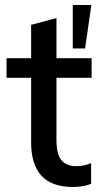

<svg xmlns="http://www.w3.org/2000/svg" viewBox="-20 -736 403 765"><path d="M270 9Q104 9 104 -169V-426H6V-504H104V-637L205 -664V-504H345V-426H205V-178Q205 -121 225 -97.5Q245 -74 283 -74Q302 -74 316.5 -77.5Q331 -81 343 -86V-4Q328 3 308 6Q288 9 270 9ZM270 -543V-716H344L319 -543Z"/></svg>

Font: Mulish SemiBold
Style: Regular
Weight: 600
Designer: Vernon Adams
Foundry: Vernon Adams
Version: Version 3.603; ttfautohint (v1.8.3)